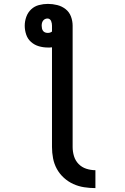

<svg xmlns="http://www.w3.org/2000/svg" viewBox="-20 -755 640 986"><path d="M470 211Q441 211 412 206.5Q383 202 356.5 190Q330 178 308 158Q286 138 272 112.5Q258 87 252.5 58Q247 29 247 0V-512Q241 -511 236 -511Q231 -511 225 -511Q202 -511 179.5 -517.5Q157 -524 139.5 -539.5Q122 -555 114.5 -577.5Q107 -600 107 -623Q107 -646 115 -668.5Q123 -691 140 -707Q157 -723 180 -729Q203 -735 226 -735Q250 -735 274 -729Q298 -723 317 -708Q336 -693 344.5 -670Q353 -647 353 -623V0Q353 24 360 47Q367 70 383.5 87Q400 104 423 111.5Q446 119 470 119ZM225 -586Q231 -586 236.5 -587.5Q242 -589 247 -593V-623Q247 -629 246 -635Q245 -641 242.5 -647Q240 -653 235 -656.5Q230 -660 224 -660Q217 -660 211 -657Q205 -654 201 -648.5Q197 -643 195.5 -636.5Q194 -630 194 -623Q194 -616 195.5 -609Q197 -602 201 -596.5Q205 -591 211.5 -588.5Q218 -586 225 -586Z"/></svg>

Font: Iosevka Curly SmBdEx
Style: Regular
Weight: 600
Width: 7
Monospace: yes
Designer: Belleve Invis
Foundry: Belleve Invis
Version: Version 11.1.0; ttfautohint (v1.8.3)